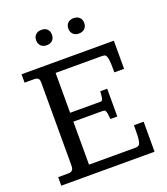

<svg xmlns="http://www.w3.org/2000/svg" viewBox="-147 -918 889 1021"><g transform="rotate(-20 297.5 -407.5)"><path d="M388.7 -814.9Q409.2 -814.9 421.4 -803.2Q433.6 -791.5 433.6 -771.5Q433.6 -752 421.4 -740Q409.2 -728 388.2 -728Q367.7 -728 355.7 -740.2Q343.8 -752.4 343.8 -772Q343.8 -791.5 356 -803.2Q368.2 -814.9 388.7 -814.9ZM206.5 -814.9Q227.1 -814.9 239 -803.5Q251 -792 251 -771.5Q251 -752 239 -740Q227.1 -728 206.1 -728Q185.5 -728 173.6 -740.2Q161.6 -752.4 161.6 -772Q161.6 -791.5 173.8 -803.2Q186 -814.9 206.5 -814.9ZM549.3 -628.9V-469.7H494.1V-493.2Q494.1 -523.4 491.9 -539.8Q489.7 -556.2 485.4 -563.7Q481 -571.3 474.4 -572.5Q467.8 -573.7 459 -573.7H199.7V-348.1H368.2Q373 -348.1 376.5 -348.9Q379.9 -349.6 382.3 -354.2Q384.8 -358.9 386.5 -369.6Q388.2 -380.4 389.6 -400.9H428.7V-243.7H389.6Q388.2 -263.7 386.2 -274.7Q384.3 -285.6 381.3 -290.8Q378.4 -295.9 374.5 -296.9Q370.6 -297.9 365.2 -297.9H199.7V-54.7H463.4Q474.6 -54.7 481.2 -59.3Q487.8 -64 491 -76.7Q494.1 -89.4 495.1 -111.8Q496.1 -134.3 496.1 -169.9H550.8V0H22.9V-48.3H79.1Q90.8 -48.3 97.2 -51.8Q103.5 -55.2 106.4 -61Q109.4 -66.9 109.9 -74Q110.4 -81.1 110.4 -88.4V-535.2Q110.4 -546.9 110.1 -555.4Q109.9 -564 107.2 -569.8Q104.5 -575.7 97.9 -578.6Q91.3 -581.5 79.1 -581.5H26.9V-628.9Z"/></g></svg>

Font: Kameron
Style: Regular
Weight: 400
Version: Version 1.000